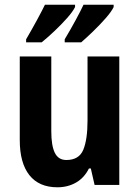

<svg xmlns="http://www.w3.org/2000/svg" viewBox="-20 -786 593 816"><path d="M487 -546V0H382L366 -70H358Q338 -30 303 -10Q268 10 224 10Q146 10 105 -41.5Q64 -93 64 -191V-546H198V-228Q198 -167 213 -136.5Q228 -106 262 -106Q316 -106 334 -149.5Q352 -193 352 -274V-546ZM463 -756Q454 -737 429.5 -709Q405 -681 376 -653Q347 -625 325 -606H255V-619Q279 -659 301.5 -700.5Q324 -742 335 -766H463ZM299 -756Q289 -736 265 -709Q241 -682 212 -654.5Q183 -627 157 -606H91V-619Q115 -660 137 -700.5Q159 -741 171 -766H299Z"/></svg>

Font: Noto Sans Kannada Condensed
Style: Bold
Weight: 700
Width: 3
Designer: Jelle Bosma - Monotype Design Team
Foundry: Monotype Imaging Inc.
Version: Version 2.005; ttfautohint (v1.8.4.7-5d5b)